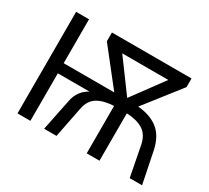

<svg xmlns="http://www.w3.org/2000/svg" viewBox="-144 -982 1328 1220"><g transform="rotate(30 520.0 -372.5)"><path d="M482.4 -663.1 651.4 -433.6 820.3 -663.1ZM292 0 338.9 -230.5Q354.5 -311.5 423.8 -348.6H191.4V0H96.7V-745.1H191.4V-422.9H562.5L359.4 -680.7V-745.1H943.4V-681.6L739.3 -420.9Q832 -413.1 888.2 -368.2Q944.3 -323.2 963.9 -230.5L1010.7 0H919.9L877 -221.7Q863.3 -288.1 817.9 -316.4Q772.5 -344.7 698.2 -347.7V0H604.5V-347.7Q531.2 -344.7 485.4 -317.4Q439.5 -290 426.8 -222.7L382.8 0Z"/></g></svg>

Font: Gothic A1 Medium
Style: Regular
Weight: 500
Designer: HanYang I&C Co.,Ltd.
Foundry: HanYang I&C Co.,Ltd.
Version: Version 2.50